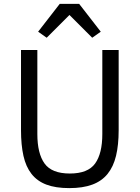

<svg xmlns="http://www.w3.org/2000/svg" viewBox="-20 -955 718 987"><path d="M172 -698V-266Q172 -166 209 -114.5Q246 -63 339 -63Q432 -63 469 -114.5Q506 -166 506 -266V-698H590V-286Q590 -210 576.5 -154Q563 -98 533 -61Q503 -24 454.5 -6Q406 12 336 12Q266 12 218.5 -6Q171 -24 142 -61Q113 -98 100.5 -154Q88 -210 88 -286V-698ZM387 -935 498 -792 454 -761 337 -878 220 -761 176 -792 287 -935Z"/></svg>

Font: IBM Plex Sans Thai
Style: Regular
Weight: 400
Designer: Mike Abbink, Paul van der Laan, Pieter van Rosmalen, Ben Mitchell, Mark Frömberg
Foundry: Bold Monday
Version: Version 1.1